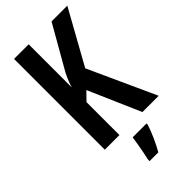

<svg xmlns="http://www.w3.org/2000/svg" viewBox="-286 -780 1068 1068"><g transform="rotate(-45 247.5 -246.5)"><path d="M495 0H367L233 -307L186 -259V0H71V-714H186V-374Q189 -387 197 -407.5Q205 -428 219 -457L366 -714H490L314 -397ZM338 71Q326 108 308 148Q290 188 271 221H202V209Q206 191 211.5 164.5Q217 138 221.5 110Q226 82 229 61H338Z"/></g></svg>

Font: Noto Sans Gujarati UI ExtraCondensed SemiBold
Style: Regular
Weight: 600
Width: 2
Designer: Jelle Bosma - Monotype Design Team, Universal Thirst
Foundry: Monotype Imaging Inc.
Version: Version 2.106; ttfautohint (v1.8.4.7-5d5b)